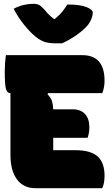

<svg xmlns="http://www.w3.org/2000/svg" viewBox="-20 -990 590 1010"><path d="M166 0Q104 0 69.5 -46Q35 -92 35 -175V-500Q17 -500 11 -523Q5 -546 5 -615Q5 -658 11 -700H412Q530 -700 530 -565Q530 -530 518 -500H233L230 -494Q248 -476 253.5 -458Q259 -440 260 -415H362Q404 -415 427 -390.5Q450 -366 450 -320Q450 -292 441 -265H260V-200H376Q456 -200 493 -167.5Q530 -135 530 -65Q530 -27 518 0ZM306 -762H277Q241 -762 218 -768.5Q195 -775 166 -798Q137 -822 106 -860.5Q75 -899 52 -944Q79 -958 105 -964Q131 -970 156 -970Q181 -970 194 -958.5Q207 -947 217 -936Q225 -925 236 -914Q247 -903 264 -890H268Q294 -911 309.5 -931Q325 -951 334 -966H340Q403 -966 435.5 -952.5Q468 -939 468 -924Q468 -911 462.5 -895Q457 -879 445 -862Q423 -834 384 -806.5Q345 -779 306 -762Z"/></svg>

Font: Recursive Sn Csl St XBk
Style: Regular
Weight: 1000
Version: Version 1.079;hotconv 1.0.112;makeotfexe 2.5.65598; ttfautoh